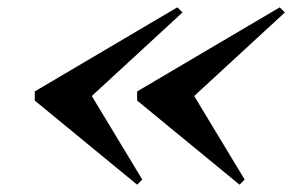

<svg xmlns="http://www.w3.org/2000/svg" viewBox="-20 -650 799 525"><path d="M635 -145 355 -375V-400L745 -630L759 -616L511 -387.5L649 -159ZM355 -145 75 -375V-400L465 -630L479 -616L231 -387.5L369 -159Z"/></svg>

Font: Bodoni Moda 9pt SemiBold
Style: Italic
Weight: 600
Italic angle: -13°
Designer: Owen Earl
Foundry: indestructible type
Version: Version 2.004